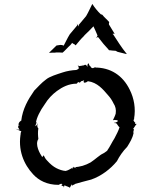

<svg xmlns="http://www.w3.org/2000/svg" viewBox="-20 -906 692 941"><path d="M56 -275C64 -272 84 -261 86 -263C86 -263 84 -262 83 -260V-259C82 -257 79 -254 78 -253L79 -252C79 -253 82 -257 83 -259C65 -172 97 -100 143 -51C170 -22 210 0 267 0C267 0 268 -1 269 -1C284 -9 282 -5 286 0H281C279 0 282 4 288 6H292L291 10C290 14 290 14 293 10C294 9 296 5 296 2C304 7 323 11 322 15C325 9 329 0 334 -4L333 -2C328 11 343 -4 346 -2H347C346 -2 346 -4 346 -4C369 -10 397 -19 427 -26C476 -43 521 -77 553 -116C565 -140 583 -166 603 -186C617 -208 630 -230 634 -252L635 -253C633 -255 634 -260 634 -263C635 -268 637 -270 637 -271C635 -272 634 -274 632 -275C633 -275 633 -275 634 -276C644 -292 648 -297 650 -299C643 -297 643 -299 642 -302C642 -303 643 -304 643 -305C644 -305 639 -305 634 -317C637 -321 639 -325 638 -324H637C646 -374 637 -424 616 -466C582 -536 522 -576 442 -575C444 -575 447 -576 449 -577L450 -578C447 -577 439 -574 436 -572C433 -571 428 -575 427 -575C426 -575 426 -576 426 -576C426 -576 422 -585 416 -587L417 -591C417 -595 411 -598 409 -589C408 -585 408 -581 409 -577C407 -580 406 -584 403 -586C398 -591 395 -588 390 -585C386 -587 381 -589 381 -589C381 -589 385 -587 388 -585C382 -584 368 -582 367 -582C365 -583 364 -584 363 -585L361 -584C362 -583 364 -581 365 -579C368 -567 364 -568 354 -563C332 -562 308 -558 287 -551C260 -542 222 -531 205 -516C184 -501 165 -479 146 -460V-459C118 -419 91 -373 84 -314C84 -315 82 -314 81 -313C67 -303 72 -292 71 -288C69 -287 67 -285 69 -282C80 -264 74 -271 66 -272C62 -273 59 -274 56 -275ZM72 -288C72 -289 73 -289 73 -290H74C78 -289 75 -289 72 -288ZM83 -260C84 -262 84 -263 83 -262ZM154 -289C152 -289 161 -308 161 -309L156 -304C159 -328 176 -363 200 -396C215 -421 236 -443 259 -460C285 -479 317 -496 356 -496C356 -496 363 -502 362 -505L363 -503H364V-504C374 -498 371 -502 378 -508C381 -508 390 -511 393 -514C392 -512 390 -510 390 -507C389 -498 400 -499 411 -508C457 -502 485 -468 509 -440C520 -428 529 -415 536 -400C546 -385 550 -369 547 -349C544 -338 538 -327 534 -318V-317C543 -320 567 -317 554 -309C550 -306 543 -304 539 -304V-303C554 -303 551 -300 560 -288C562 -286 564 -283 566 -283C561 -266 551 -247 541 -228C528 -208 519 -187 506 -169H507C501 -163 493 -159 486 -154C469 -147 447 -125 424 -110C399 -96 371 -87 343 -87V-86H350C351 -85 351 -84 352 -84C358 -80 350 -80 352 -84C349 -81 338 -85 339 -89H338C340 -87 331 -73 332 -80C333 -81 334 -83 335 -84H334C327 -78 306 -68 304 -69C303 -70 303 -69 303 -68C286 -69 270 -75 256 -82C241 -90 228 -100 210 -120C202 -128 198 -137 194 -145C192 -142 189 -138 187 -136C175 -154 150 -197 168 -225C166 -242 165 -259 168 -277C165 -279 162 -285 163 -294C163 -297 165 -299 165 -301H164C163 -297 158 -291 155 -287C155 -288 155 -289 154 -289ZM221 -648V-647C231 -648 242 -648 252 -648C252 -648 252 -649 252 -649C263 -649 277 -649 287 -648C299 -658 313 -675 326 -686L327 -688C329 -689 332 -693 333 -696C335 -694 338 -692 340 -691H341C344 -690 349 -686 350 -684H351C362 -697 376 -715 390 -728L395 -734C410 -748 425 -763 438 -777C445 -763 451 -748 458 -732L457 -730C457 -727 453 -723 451 -722L452 -721C453 -723 459 -724 461 -724L487 -691C495 -681 507 -670 515 -659L516 -660C525 -659 537 -657 547 -657L556 -652C570 -648 587 -644 600 -641L601 -642C589 -657 576 -674 565 -691L535 -737C534 -738 532 -739 531 -740C533 -740 535 -740 536 -741C537 -741 540 -740 541 -740H542C541 -741 540 -743 539 -745L514 -786C513 -789 514 -796 516 -798H515C506 -809 491 -821 481 -834L474 -836C458 -851 443 -870 433 -886H432C423 -869 414 -847 402 -827L366 -784C366 -782 365 -778 366 -776C363 -781 357 -787 356 -792C357 -789 358 -785 358 -781L322 -738C310 -719 300 -696 292 -682C289 -685 277 -687 270 -685L257 -683C245 -671 234 -660 221 -648ZM651 -299 652 -300 650 -299Z"/></svg>

Font: Charger Mayhem
Style: Obl
Weight: 400
Designer: Jasper
Foundry: Cannot Into Space Fonts
Version: Version 0.98